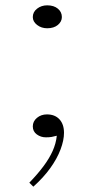

<svg xmlns="http://www.w3.org/2000/svg" viewBox="-20 -502 350 720"><path d="M105 198 90 183Q121 151 143 121.5Q165 92 177.5 64Q190 36 193 7Q182 10 173.5 11.5Q165 13 152 13Q133 13 118 2Q103 -9 103 -28Q103 -47 118.5 -60Q134 -73 156 -73Q186 -73 203 -54.5Q220 -36 220 -4Q220 24 207 58.5Q194 93 168.5 128.5Q143 164 105 198ZM157 -396Q135 -396 119 -408.5Q103 -421 103 -438Q103 -457 119 -469.5Q135 -482 157 -482Q182 -482 197 -469.5Q212 -457 212 -438Q212 -421 197 -408.5Q182 -396 157 -396Z"/></svg>

Font: BioRhyme ExtraBold ExtraLight
Style: Regular
Weight: 250
Version: Version 1.600;gftools[0.9.33]